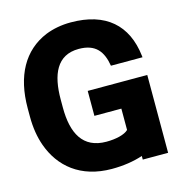

<svg xmlns="http://www.w3.org/2000/svg" viewBox="-108 -817 861 922"><g transform="rotate(-15 322.5 -355.5)"><path d="M20 -334C20 -280 28 -231 43 -189C84 -73 180 10 336 10C393 10 445 2 490 -13V5H616V-382H320V-258H454V-152C435 -133 391 -123 344 -123C227 -123 184 -208 184 -335V-376C184 -499 221 -588 330 -588C414 -588 447 -543 459 -470H616L615 -478C597 -634 500 -721 326 -721C280 -721 238 -713 200 -698C82 -649 20 -537 20 -376Z"/></g></svg>

Font: Asimov Pro
Style: Blk
Weight: 900
Designer: Google
Version: Version 2.000980; 2014